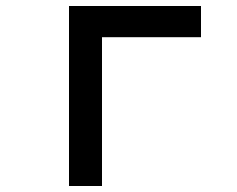

<svg xmlns="http://www.w3.org/2000/svg" viewBox="-20 -620 790 640"><path d="M210 -600H650V-496H320V0H210Z"/></svg>

Font: Martian Mono VF sWd Rg
Style: Regular
Weight: 400
Width: 6
Monospace: yes
Designer: Roman Shamin
Foundry: Evil Martians
Version: Version 1.100